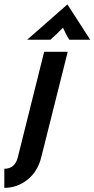

<svg xmlns="http://www.w3.org/2000/svg" viewBox="-100 -658 440 894"><path d="M-79.9 216.7V127.8Q-56.2 127.8 -40.3 115.3Q-24.3 102.8 -16.7 72.9L105.6 -416.7H215.3L92.4 72.9Q75.7 141 27.8 178.8Q-20.1 216.7 -79.9 216.7ZM26.4 -472.9 213.9 -637.5 320.1 -472.9H222.9Q213.9 -486.1 207.3 -499.3Q200.7 -512.5 193.1 -529.2Q177.1 -512.5 163.5 -499.3Q150 -486.1 134.7 -472.9Z"/></svg>

Font: Afacad SemiBold
Style: Italic
Weight: 600
Italic angle: -14°
Designer: Kristian Moeller
Foundry: Dicotype
Version: Version 1.000